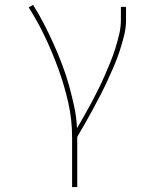

<svg xmlns="http://www.w3.org/2000/svg" viewBox="-20 -558 640 783"><path d="M274 205V0Q274 -70 258.5 -139Q243 -208 219 -274.5Q195 -341 165 -404.5Q135 -468 97 -528L115 -538Q139 -500 159.5 -460Q180 -420 198.5 -379Q217 -338 233 -296Q249 -254 261 -211Q273 -168 282.5 -124Q292 -80 294 -35Q309 -61 324 -87Q339 -113 353 -139.5Q367 -166 380.5 -193Q394 -220 406 -247.5Q418 -275 429.5 -303Q441 -331 450 -359.5Q459 -388 466 -417.5Q473 -447 473 -477V-530H494V-477Q494 -444 486 -412.5Q478 -381 468 -350Q458 -319 445 -289Q432 -259 418.5 -229.5Q405 -200 390 -171Q375 -142 359.5 -113.5Q344 -85 328 -56.5Q312 -28 295 0V205Z"/></svg>

Font: Iosevka Curly Slab ThEx
Style: Regular
Weight: 100
Width: 7
Monospace: yes
Designer: Belleve Invis
Foundry: Belleve Invis
Version: Version 11.1.0; ttfautohint (v1.8.3)